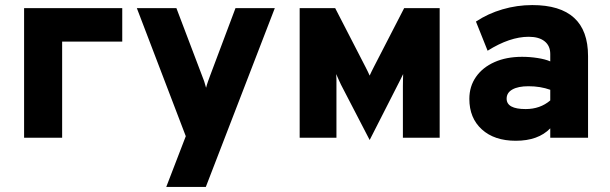

<svg xmlns="http://www.w3.org/2000/svg" viewBox="-20 -543 2404 757"><path d="M75 0V-511H462V-379H225V0Z M635.5 194 712.5 -6 519.5 -511H675.5L776.5 -245Q780.5 -236 785 -222.5Q789.5 -209 792.5 -197Q795.5 -209 800.2 -222.2Q805 -235.5 808.5 -245L908.5 -511H1063.5L791.5 194Z M1437.5 9 1324.5 -209Q1321 -216.5 1315.2 -229Q1309.5 -241.5 1305.5 -251Q1306.5 -240.5 1306.5 -230.8Q1306.5 -221 1306.5 -215V0H1161.5V-511H1301.5L1420.5 -280Q1425 -271 1429.8 -261.5Q1434.5 -252 1437.5 -245Q1440.5 -252 1445.2 -261.5Q1450 -271 1454.5 -280L1573.5 -511H1713.5V0H1568.5V-205Q1568.5 -211 1568.8 -225.8Q1569 -240.5 1569.5 -251Q1565 -242 1558.8 -229.2Q1552.5 -216.5 1548.5 -209Z M2013.5 12Q1929 12 1879.8 -32.8Q1830.5 -77.5 1830.5 -153Q1830.5 -202.5 1856.8 -240Q1883 -277.5 1929.8 -298.2Q1976.5 -319 2038.5 -319Q2069.5 -319 2099.8 -314.2Q2130 -309.5 2149.5 -301V-330Q2149.5 -362.5 2127.2 -380.2Q2105 -398 2064.5 -398Q1990 -398 1902.5 -343L1856.5 -458Q1904 -489.5 1961.2 -506.2Q2018.5 -523 2078.5 -523Q2298.5 -523 2298.5 -322V0H2149.5V-37Q2102 12 2013.5 12ZM2052.5 -113Q2109.5 -113 2149.5 -147V-189Q2110.5 -203 2063.5 -203Q2023 -203 2000.2 -190.2Q1977.5 -177.5 1977.5 -154Q1977.5 -113 2052.5 -113Z"/></svg>

Font: Overpass Black
Style: Regular
Weight: 900
Designer: Delve Withrington, Dave Bailey, Thomas Jockin
Foundry: Delve Fonts LLC
Version: Version 4.000; ttfautohint (v1.8.3)